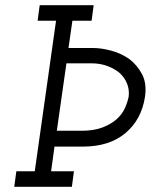

<svg xmlns="http://www.w3.org/2000/svg" viewBox="-20 -720 581 740"><path d="M43 -60 35 0H257L265 -60H177L190 -155H300Q402 -155 464 -207.5Q526 -260 539 -348Q546 -399 527.5 -434Q509 -469 479 -492Q448 -514 409.5 -524.5Q371 -535 339 -535H244L259 -640H333L341 -700H133L125 -640H196L114 -60ZM199 -216 236 -476H332Q366 -476 394 -465.5Q422 -455 442 -438Q461 -420 470 -397Q479 -374 476 -348Q472 -327 461.5 -303.5Q451 -280 430 -261Q409 -242 375.5 -229Q342 -216 294 -216Z"/></svg>

Font: Josefin Slab Thin SemiBold
Style: Italic
Weight: 600
Italic angle: -12°
Version: Version 2.000